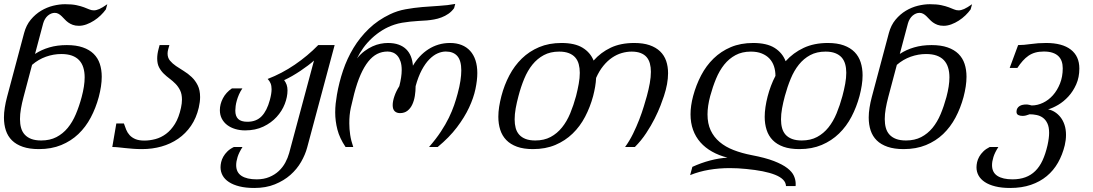

<svg xmlns="http://www.w3.org/2000/svg" viewBox="-26 -748 5561 977"><path d="M96.7 -580.1Q107.4 -620.1 130.6 -647.9Q153.8 -675.8 183.1 -693.4Q212.4 -710.9 244.4 -718.8Q276.4 -726.6 305.2 -726.6Q340.3 -726.6 363 -721.7Q385.7 -716.8 401.4 -710.9Q417 -705.1 428.2 -700.2Q439.5 -695.3 451.7 -695.3Q463.9 -695.3 479.5 -702.1Q495.1 -709 520 -726.6L512.7 -700.2Q501.5 -684.6 486.1 -669.7Q470.7 -654.8 452.4 -643.1Q434.1 -631.3 414.3 -624Q394.5 -616.7 375.5 -616.7Q357.4 -616.7 344.2 -621.6Q331.1 -626.5 321 -633.8Q311 -641.1 303.2 -649.7Q295.4 -658.2 287.8 -665.5Q280.3 -672.9 271.7 -677.7Q263.2 -682.6 252.4 -682.6Q243.7 -682.6 234.6 -679Q225.6 -675.3 217.5 -668.5Q209.5 -661.6 203.4 -651.6Q197.3 -641.6 193.8 -629.4L152.3 -473.6Q185.1 -495.1 225.1 -506.8Q265.1 -518.6 314 -518.6Q361.8 -518.6 395.5 -506.8Q429.2 -495.1 450.7 -473.9Q472.2 -452.6 481.9 -423.1Q491.7 -393.6 491.7 -357.4Q491.7 -334 487.8 -308.1Q483.9 -282.2 476.6 -254.4Q461.4 -198.2 435.8 -149.9Q410.2 -101.6 372.8 -65.9Q335.4 -30.3 285.4 -9.8Q235.4 10.7 171.9 10.7Q124 10.7 90.1 -1Q56.2 -12.7 34.9 -33.7Q13.7 -54.7 3.9 -84.2Q-5.9 -113.8 -5.9 -149.9Q-5.9 -173.8 -1.7 -200.2Q2.4 -226.6 9.8 -254.4ZM389.6 -254.4Q397 -282.2 400.9 -307.4Q404.8 -332.5 404.8 -354.5Q404.8 -382.3 397.9 -404.3Q391.1 -426.3 376.7 -441.7Q362.3 -457 339.8 -465.1Q317.4 -473.1 285.6 -473.1Q246.6 -473.1 208 -459.5Q169.4 -445.8 137.2 -418L93.8 -254.4Q85.4 -223.1 80.6 -195.1Q75.7 -167 75.7 -142.1Q75.7 -117.2 81.3 -97.2Q86.9 -77.1 99.9 -63Q112.8 -48.8 133.3 -41Q153.8 -33.2 183.6 -33.2Q228 -33.2 261 -50.3Q293.9 -67.4 318.4 -96.9Q342.8 -126.5 359.9 -167Q377 -207.5 389.6 -254.4Z M708.5 -32.7Q736.3 -32.7 764.9 -40.3Q793.5 -47.9 818.8 -66.7Q844.2 -85.4 864.3 -117.7Q884.3 -149.9 895 -199.7Q899.9 -222.2 899.9 -241.2Q899.9 -269 890.6 -288.1Q881.3 -307.1 867.2 -321.5Q853 -335.9 836.9 -347.9Q820.8 -359.9 806.6 -373.8Q792.5 -387.7 783.2 -405.8Q773.9 -423.8 773.9 -450.7Q773.9 -461.4 775.6 -473.6Q777.3 -485.8 781.2 -500L786.1 -518.6H835.9L829.6 -496.1Q826.7 -484.9 826.7 -475.6Q826.7 -454.1 838.9 -439.5Q851.1 -424.8 869.6 -412.1Q888.2 -399.4 909.4 -386.5Q930.7 -373.5 949.2 -356Q967.8 -338.4 980 -314Q992.2 -289.6 992.2 -253.9Q992.2 -241.7 990.5 -228.5Q988.8 -215.3 985.4 -200.2Q973.1 -147.5 946 -107.9Q918.9 -68.4 880.6 -42Q842.3 -15.6 795.4 -2.4Q748.5 10.7 696.8 10.7Q671.4 10.7 650.1 9Q628.9 7.3 610.6 5.4Q592.3 3.4 576.4 1.7Q560.5 0 545.4 0L565.9 -119.6H604.5Q609.9 -103.5 616.2 -87.9Q622.6 -72.3 633.8 -60.1Q645 -47.9 662.8 -40.3Q680.7 -32.7 708.5 -32.7Z M1537.1 2.4Q1527.3 39.1 1506.1 75.9Q1484.9 112.8 1451.7 142.1Q1418.5 171.4 1372.8 189.9Q1327.1 208.5 1268.1 208.5Q1224.6 208.5 1192.4 200.4Q1160.2 192.4 1138.7 178.2Q1117.2 164.1 1106.7 144.8Q1096.2 125.5 1096.2 103Q1096.2 90.8 1099.4 76.9Q1102.5 63 1110.4 49.1Q1118.2 35.2 1131.1 22.5Q1144 9.8 1164.1 0H1208Q1189.9 28.3 1182.9 51Q1175.8 73.7 1175.8 92.3Q1175.8 129.4 1203.1 147Q1230.5 164.6 1279.8 164.6Q1316.4 164.6 1344.5 152.8Q1372.6 141.1 1392.8 122.1Q1413.1 103 1425.8 79.3Q1438.5 55.7 1445.3 31.2L1571.8 -439.9Q1559.1 -428.2 1541 -414.6Q1522.9 -400.9 1502.4 -387.2Q1481.9 -373.5 1460.7 -361.3Q1439.5 -349.1 1419.9 -340.3Q1428.2 -329.1 1432.6 -316.7Q1437 -304.2 1437 -288.1Q1437 -254.9 1423.1 -219Q1409.2 -183.1 1381.8 -153.1Q1354.5 -123 1314.2 -103.8Q1273.9 -84.5 1221.2 -84.5Q1194.3 -84.5 1170.9 -91.6Q1147.5 -98.6 1130.1 -111.8Q1112.8 -125 1102.8 -144Q1092.8 -163.1 1092.8 -187.5Q1092.8 -218.3 1108.4 -248Q1124 -277.8 1154.3 -298.3H1207.5Q1196.8 -282.7 1189.9 -266.8Q1183.1 -251 1179 -236.3Q1174.8 -221.7 1173.1 -208.5Q1171.4 -195.3 1171.4 -185.1Q1171.4 -156.7 1186 -142.6Q1200.7 -128.4 1232.9 -128.4Q1278.3 -128.4 1305.4 -156.5Q1332.5 -184.6 1347.2 -239.3Q1356 -272 1356 -293.9Q1356 -311.5 1350.8 -324Q1345.7 -336.4 1335.9 -346.2Q1408.2 -374 1474.1 -418.9Q1540 -463.9 1593.3 -518.6H1676.8Z M2284.7 -706.5Q2272.5 -689.5 2255.9 -678Q2239.3 -666.5 2220.5 -659.4Q2201.7 -652.3 2182.4 -648.9Q2163.1 -645.5 2145.5 -644Q2124.5 -642.6 2103.3 -641.4Q2082 -640.1 2061 -637.9Q2040 -635.7 2020 -632.3Q2000 -628.9 1981 -622.6Q1948.2 -611.8 1919.4 -594Q1890.6 -576.2 1866.5 -553.7Q1842.3 -531.2 1823.2 -504.9Q1804.2 -478.5 1790.5 -450.7Q1808.6 -473.1 1828.9 -488Q1849.1 -502.9 1869.6 -512.2Q1890.1 -521.5 1910.2 -525.4Q1930.2 -529.3 1947.8 -529.3Q1979 -529.3 2002.2 -521Q2025.4 -512.7 2041 -497.3Q2056.6 -481.9 2064.9 -460.7Q2073.2 -439.5 2075.2 -413.6Q2090.3 -439.5 2110.1 -460.7Q2129.9 -481.9 2153.8 -497.3Q2177.7 -512.7 2205.3 -521Q2232.9 -529.3 2264.2 -529.3Q2296.9 -529.3 2322.8 -519Q2348.6 -508.8 2366.5 -489Q2384.3 -469.2 2393.6 -440.9Q2402.8 -412.6 2402.8 -376.5Q2402.8 -339.8 2393.3 -294.7Q2383.8 -249.5 2360.8 -200.4Q2337.9 -151.4 2299.1 -100.1Q2260.3 -48.8 2201.2 0H2157.2Q2192.9 -41 2217.3 -78.1Q2241.7 -115.2 2258.1 -148.9Q2274.4 -182.6 2284.9 -213.1Q2295.4 -243.7 2302.7 -271.5Q2312.5 -307.6 2316.9 -336.9Q2321.3 -366.2 2321.3 -389.6Q2321.3 -439.5 2301.3 -462.6Q2281.2 -485.8 2242.2 -485.8Q2222.7 -485.8 2201.2 -476.6Q2179.7 -467.3 2158.9 -446.3Q2138.2 -425.3 2120.1 -391.6Q2102.1 -357.9 2088.9 -309.6Q2088.9 -284.7 2085 -260.3Q2081.1 -235.8 2072 -216.3Q2063 -196.8 2047.6 -184.6Q2032.2 -172.4 2009.3 -172.4Q1992.7 -172.4 1982.4 -182.1Q1972.2 -191.9 1972.2 -212.9Q1972.2 -232.9 1981 -258.5Q1989.7 -284.2 2005.9 -309.6Q2018.1 -356.9 2018.1 -391.6Q2018.1 -417 2012.2 -434.8Q2006.3 -452.6 1996.6 -463.9Q1986.8 -475.1 1973.9 -480.5Q1960.9 -485.8 1946.3 -485.8Q1917.5 -485.8 1893.1 -473.4Q1868.7 -460.9 1847.7 -434.6Q1826.7 -408.2 1808.8 -367.7Q1791 -327.1 1776.4 -271.5Q1767.6 -237.8 1759.3 -200.2Q1751 -162.6 1751.5 -119.6Q1751.5 -91.8 1755.9 -62Q1760.3 -32.2 1771.5 0H1732.4Q1702.1 -44.9 1690.9 -88.6Q1679.7 -132.3 1679.7 -175.8Q1679.7 -198.7 1682.1 -221.2Q1684.6 -243.7 1688.5 -266.1Q1699.2 -328.6 1719.7 -389.4Q1740.2 -450.2 1772.7 -503.9Q1805.2 -557.6 1851.1 -601.8Q1897 -646 1958.5 -675.3Q1996.1 -693.4 2038.1 -700.9Q2080.1 -708.5 2123.3 -712.2Q2166.5 -715.8 2209 -718.3Q2251.5 -720.7 2290.5 -728Z M2992.2 -259.3Q2977.1 -203.1 2951.4 -154.1Q2925.8 -105 2887.9 -68.4Q2850.1 -31.7 2800 -10.5Q2750 10.7 2686 10.7Q2638.2 10.7 2604.7 -1.5Q2571.3 -13.7 2550.3 -35.4Q2529.3 -57.1 2519.5 -87.4Q2509.8 -117.7 2509.8 -153.8Q2509.8 -178.2 2513.9 -204.6Q2518.1 -231 2525.4 -259.3Q2540 -315.4 2565.9 -364.5Q2591.8 -413.6 2629.4 -450.2Q2667 -486.8 2717.3 -508.1Q2767.6 -529.3 2831.1 -529.3Q2898.9 -529.3 2938.5 -505.1Q2978 -481 2994.6 -439.9Q3031.2 -481.4 3081.8 -505.4Q3132.3 -529.3 3201.2 -529.3Q3247.1 -529.3 3279.5 -518.1Q3312 -506.8 3333 -486.6Q3354 -466.3 3363.8 -438Q3373.5 -409.7 3373.5 -375.5Q3373.5 -349.1 3368.2 -319.8Q3362.8 -290.5 3352.5 -259.3Q3346.7 -241.2 3335 -210.7Q3323.2 -180.2 3305.2 -144.3Q3287.1 -108.4 3262.2 -70.6Q3237.3 -32.7 3204.6 0H3154.8Q3177.2 -30.8 3195.1 -67.1Q3212.9 -103.5 3226.8 -139.4Q3240.7 -175.3 3250.2 -207Q3259.8 -238.8 3265.6 -259.3Q3274.9 -293.5 3280.5 -324.7Q3286.1 -356 3286.1 -382.8Q3286.1 -405.8 3281 -424.8Q3275.9 -443.8 3264.4 -457.3Q3252.9 -470.7 3234.1 -478Q3215.3 -485.4 3188 -485.4Q3163.1 -485.4 3137.7 -478Q3112.3 -470.7 3088.6 -454.6Q3064.9 -438.5 3044.2 -413.1Q3023.4 -387.7 3007.3 -351.6Q3006.3 -329.6 3002.4 -306.6Q2998.5 -283.7 2992.2 -259.3ZM2905.3 -259.3Q2913.6 -292 2918.9 -321.5Q2924.3 -351.1 2924.3 -377.4Q2924.3 -401.4 2918.9 -421.4Q2913.6 -441.4 2901.1 -455.6Q2888.7 -469.7 2868.7 -477.5Q2848.6 -485.4 2819.3 -485.4Q2774.4 -485.4 2741.2 -467.5Q2708 -449.7 2683.3 -419.2Q2658.7 -388.7 2641.6 -347.4Q2624.5 -306.2 2612.3 -259.3Q2603.5 -226.6 2598.1 -196.5Q2592.8 -166.5 2592.8 -140.6Q2592.8 -116.2 2598.1 -96.4Q2603.5 -76.7 2616 -62.7Q2628.4 -48.8 2648.4 -41Q2668.5 -33.2 2697.8 -33.2Q2742.7 -33.2 2775.9 -51Q2809.1 -68.8 2833.7 -99.4Q2858.4 -129.9 2875.5 -171.1Q2892.6 -212.4 2905.3 -259.3Z M3587.9 -259.3Q3574.2 -208 3574.2 -166Q3574.2 -119.1 3590.3 -84.7Q3606.4 -50.3 3636 -25.4Q3665.5 -0.5 3707 15.6Q3748.5 31.7 3799.3 41.5Q3868.7 54.7 3912.1 71.5Q3955.6 88.4 3980.2 107.4Q4004.9 126.5 4013.9 147Q4022.9 167.5 4022.9 188Q4022.9 190.9 4022.7 193.6Q4022.5 196.3 4022.5 198.7H3973.6Q3972.7 180.2 3958.5 166Q3944.3 151.9 3918 141.4Q3891.6 130.9 3854.5 123.5Q3817.4 116.2 3771 111.8Q3728.5 107.4 3687.5 107.4Q3632.8 107.4 3582.3 116Q3531.7 124.5 3485.8 143.1L3497.1 101.1Q3542 80.6 3587.6 68.6Q3633.3 56.6 3675.8 54.2Q3631.8 43 3597.2 23.4Q3562.5 3.9 3538.1 -23.7Q3513.7 -51.3 3500.7 -87.2Q3487.8 -123 3487.8 -166.5Q3487.8 -209.5 3501 -259.3Q3516.1 -315.4 3541.7 -364.5Q3567.4 -413.6 3605 -450.2Q3642.6 -486.8 3692.6 -508.1Q3742.7 -529.3 3806.6 -529.3Q3876 -529.3 3915.8 -504.2Q3955.6 -479 3971.7 -436.5Q4010.3 -479.5 4063.5 -504.4Q4116.7 -529.3 4186.5 -529.3Q4233.9 -529.3 4267.6 -517.1Q4301.3 -504.9 4322.5 -483.2Q4343.8 -461.4 4353.5 -431.2Q4363.3 -400.9 4363.3 -364.7Q4363.3 -339.8 4359.1 -313.5Q4355 -287.1 4347.7 -259.3Q4332.5 -203.1 4306.9 -154.1Q4281.2 -105 4243.4 -68.4Q4205.6 -31.7 4155.5 -10.5Q4105.5 10.7 4042 10.7Q3994.1 10.7 3960.7 -1.2Q3927.2 -13.2 3906 -34.9Q3884.8 -56.6 3875 -86.9Q3865.2 -117.2 3865.2 -153.3Q3865.2 -176.8 3869.1 -203.4Q3873 -230 3880.1 -257.3Q3887.2 -284.7 3897.2 -311.3Q3907.2 -337.9 3919.9 -361.8Q3919.9 -388.2 3912.4 -410.9Q3904.8 -433.6 3889.4 -450Q3874 -466.3 3850.6 -475.8Q3827.1 -485.4 3794.9 -485.4Q3750 -485.4 3716.8 -467.5Q3683.6 -449.7 3659.2 -419.2Q3634.8 -388.7 3617.7 -347.4Q3600.6 -306.2 3587.9 -259.3ZM3967.8 -259.3Q3959 -226.6 3953.6 -196.8Q3948.2 -167 3948.2 -140.6Q3948.2 -116.2 3953.6 -96.4Q3959 -76.7 3971.4 -62.7Q3983.9 -48.8 4004.2 -41Q4024.4 -33.2 4053.7 -33.2Q4098.6 -33.2 4131.8 -51Q4165 -68.8 4189.5 -99.4Q4213.9 -129.9 4231 -171.1Q4248 -212.4 4260.7 -259.3Q4269.5 -292 4274.9 -321.8Q4280.3 -351.6 4280.3 -377.9Q4280.3 -401.9 4274.7 -421.9Q4269 -441.9 4256.6 -455.8Q4244.1 -469.7 4224.1 -477.5Q4204.1 -485.4 4174.8 -485.4Q4129.9 -485.4 4096.7 -467.5Q4063.5 -449.7 4039.1 -419.2Q4014.6 -388.7 3997.6 -347.4Q3980.5 -306.2 3967.8 -259.3Z M4497.1 -580.1Q4507.8 -620.1 4531 -647.9Q4554.2 -675.8 4583.5 -693.4Q4612.8 -710.9 4644.8 -718.8Q4676.8 -726.6 4705.6 -726.6Q4740.7 -726.6 4763.4 -721.7Q4786.1 -716.8 4801.8 -710.9Q4817.4 -705.1 4828.6 -700.2Q4839.8 -695.3 4852.1 -695.3Q4864.3 -695.3 4879.9 -702.1Q4895.5 -709 4920.4 -726.6L4913.1 -700.2Q4901.9 -684.6 4886.5 -669.7Q4871.1 -654.8 4852.8 -643.1Q4834.5 -631.3 4814.7 -624Q4794.9 -616.7 4775.9 -616.7Q4757.8 -616.7 4744.6 -621.6Q4731.4 -626.5 4721.4 -633.8Q4711.4 -641.1 4703.6 -649.7Q4695.8 -658.2 4688.2 -665.5Q4680.7 -672.9 4672.1 -677.7Q4663.6 -682.6 4652.8 -682.6Q4644 -682.6 4635 -679Q4626 -675.3 4617.9 -668.5Q4609.9 -661.6 4603.8 -651.6Q4597.7 -641.6 4594.2 -629.4L4552.7 -473.6Q4585.4 -495.1 4625.5 -506.8Q4665.5 -518.6 4714.4 -518.6Q4762.2 -518.6 4795.9 -506.8Q4829.6 -495.1 4851.1 -473.9Q4872.6 -452.6 4882.3 -423.1Q4892.1 -393.6 4892.1 -357.4Q4892.1 -334 4888.2 -308.1Q4884.3 -282.2 4877 -254.4Q4861.8 -198.2 4836.2 -149.9Q4810.5 -101.6 4773.2 -65.9Q4735.8 -30.3 4685.8 -9.8Q4635.7 10.7 4572.3 10.7Q4524.4 10.7 4490.5 -1Q4456.5 -12.7 4435.3 -33.7Q4414.1 -54.7 4404.3 -84.2Q4394.5 -113.8 4394.5 -149.9Q4394.5 -173.8 4398.7 -200.2Q4402.8 -226.6 4410.2 -254.4ZM4790 -254.4Q4797.4 -282.2 4801.3 -307.4Q4805.2 -332.5 4805.2 -354.5Q4805.2 -382.3 4798.3 -404.3Q4791.5 -426.3 4777.1 -441.7Q4762.7 -457 4740.2 -465.1Q4717.8 -473.1 4686 -473.1Q4647 -473.1 4608.4 -459.5Q4569.8 -445.8 4537.6 -418L4494.1 -254.4Q4485.8 -223.1 4481 -195.1Q4476.1 -167 4476.1 -142.1Q4476.1 -117.2 4481.7 -97.2Q4487.3 -77.1 4500.2 -63Q4513.2 -48.8 4533.7 -41Q4554.2 -33.2 4584 -33.2Q4628.4 -33.2 4661.4 -50.3Q4694.3 -67.4 4718.8 -96.9Q4743.2 -126.5 4760.3 -167Q4777.3 -207.5 4790 -254.4Z M5392.1 -8.8Q5380.4 39.6 5357.7 79.6Q5335 119.6 5300.5 148.2Q5266.1 176.8 5219.7 192.6Q5173.3 208.5 5114.3 208.5Q5070.8 208.5 5038.6 200.4Q5006.3 192.4 4985.1 178.2Q4963.9 164.1 4953.4 145Q4942.9 126 4942.9 103.5Q4942.9 91.3 4946 77.1Q4949.2 63 4957 49.1Q4964.8 35.2 4977.8 22.5Q4990.7 9.8 5010.3 0H5054.2Q5036.1 28.3 5029.1 51Q5022 73.7 5022 92.3Q5022 129.4 5049.3 147Q5076.7 164.6 5126 164.6Q5162.6 164.6 5191.4 154.1Q5220.2 143.6 5241.9 122.3Q5263.7 101.1 5278.8 68.6Q5293.9 36.1 5304.2 -8.3Q5312.5 -45.9 5312.5 -71.8Q5312.5 -101.6 5303.7 -120.1Q5294.9 -138.7 5280.8 -148.9Q5266.6 -159.2 5248.8 -162.8Q5231 -166.5 5213.4 -166.5Q5203.6 -162.6 5194.6 -160.4Q5185.5 -158.2 5177.7 -158.2Q5164.1 -158.2 5155.3 -162.8Q5146.5 -167.5 5146.5 -179.2Q5146.5 -189.9 5150.9 -197Q5155.3 -204.1 5162.4 -208.5Q5169.4 -212.9 5178.2 -214.6Q5187 -216.3 5195.8 -216.3Q5203.6 -216.3 5210.7 -214.6Q5217.8 -212.9 5224.1 -211.4Q5252.9 -211.4 5281.2 -224.9Q5309.6 -238.3 5331.8 -263.2Q5354 -288.1 5367.9 -323Q5381.8 -357.9 5381.8 -400.4Q5381.8 -419.9 5376.5 -435.5Q5371.1 -451.2 5359.6 -462.4Q5348.1 -473.6 5329.8 -479.7Q5311.5 -485.8 5285.6 -485.8Q5261.2 -485.8 5242.2 -480.5Q5223.1 -475.1 5207.5 -464.4Q5191.9 -453.6 5178.2 -438.2Q5164.6 -422.9 5150.9 -402.3H5111.8L5154.8 -518.6Q5183.1 -518.6 5219.2 -523.9Q5255.4 -529.3 5297.4 -529.3Q5379.4 -529.3 5422.9 -495.6Q5466.3 -461.9 5466.3 -399.4Q5466.3 -354.5 5450.4 -318.8Q5434.6 -283.2 5410.6 -257.1Q5386.7 -231 5358.9 -214.6Q5331.1 -198.2 5307.1 -191.4Q5324.7 -188.5 5341.1 -178.2Q5357.4 -168 5370.4 -151.6Q5383.3 -135.3 5390.9 -112.5Q5398.4 -89.8 5398.4 -61.5Q5398.4 -35.6 5392.1 -8.8Z"/></svg>

Font: Arian AMU Serif
Style: Italic
Weight: 400
Italic angle: -15°
Designer: Ruben Hakobyan (Tarumian)
Foundry: Ruben Hakobyan (Tarumian)
Version: Version 1.002